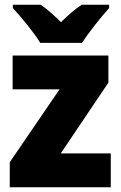

<svg xmlns="http://www.w3.org/2000/svg" viewBox="-20 -786 507 806"><path d="M149 -606H324C352 -649 406 -717 438 -752V-766H323C294 -747 268 -724 236 -693C204 -724 180 -746 151 -766H34V-752C67 -717 124 -648 149 -606ZM445 0V-142H235L435 -439V-553H33V-411H230L21 -105V0Z"/></svg>

Font: Noto Sans Kannada SemiCondensed Black
Style: Regular
Weight: 900
Width: 4
Designer: Jelle Bosma - Monotype Design Team
Foundry: Monotype Imaging Inc.
Version: Version 2.005